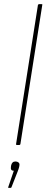

<svg xmlns="http://www.w3.org/2000/svg" viewBox="-20 -703 233 931"><path d="M62 0Q57 0 58 -5L164 -679Q166 -683 170 -683H181Q187 -683 185 -679L79 -5Q78 0 73 0ZM23 208Q18 208 20 204L47 125Q30 125 33 106L34 99Q36 90 41 85Q46 80 55 80Q64 80 70 85Q76 90 74 100L73 106Q72 111 70 116.5Q68 122 65 130L36 204Q35 208 32 208Z"/></svg>

Font: Sofia Sans Semi Condensed Thin
Style: Italic
Weight: 250
Italic angle: -9°
Version: Version 4.100